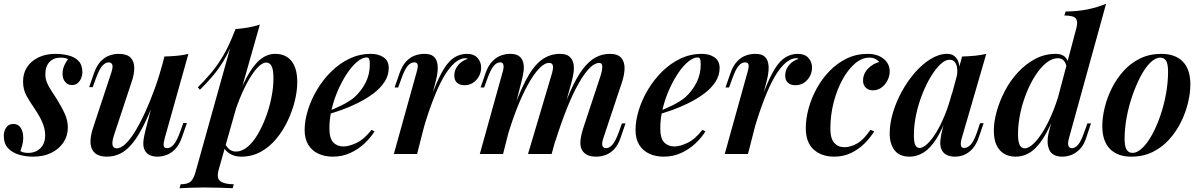

<svg xmlns="http://www.w3.org/2000/svg" viewBox="-39 -815 6354 1016"><path d="M69 -15Q77 -11 86 -8.5Q95 -6 111 -6Q149 -6 174.5 -30.5Q200 -55 200 -99Q200 -131 186.5 -164Q173 -197 146 -237Q122 -272 102.5 -306Q83 -340 83 -384Q83 -427 104 -459.5Q125 -492 164 -511Q203 -530 255 -530Q289 -530 322 -522Q355 -514 376 -493Q397 -472 397 -432Q397 -418 391 -402.5Q385 -387 373 -376Q361 -365 341 -365Q320 -365 306 -381.5Q292 -398 292 -424Q292 -447 300.5 -467Q309 -487 321 -502Q307 -510 281 -510Q245 -510 223 -487Q201 -464 201 -422Q201 -400 208.5 -380.5Q216 -361 229.5 -340.5Q243 -320 260 -293Q288 -248 304 -212.5Q320 -177 320 -140Q320 -96 296.5 -61Q273 -26 232 -6Q191 14 136 14Q97 14 61.5 3.5Q26 -7 3.5 -31Q-19 -55 -19 -97Q-19 -120 -6.5 -139.5Q6 -159 32 -159Q58 -159 71 -138Q84 -117 84 -86Q84 -64 78.5 -45.5Q73 -27 69 -15Z M802 -349Q764 -242 731 -172Q698 -102 665.5 -61Q633 -20 599 -3Q565 14 527 14Q485 14 463.5 -5Q442 -24 440 -57.5Q438 -91 453 -137L550 -431Q560 -461 555 -473Q550 -485 535 -485Q520 -485 503.5 -468Q487 -451 468 -399L452 -354H433L458 -427Q473 -469 494.5 -491Q516 -513 540.5 -521.5Q565 -530 588 -530Q632 -530 651.5 -510.5Q671 -491 671.5 -456.5Q672 -422 656 -377L565 -102Q541 -30 579 -30Q600 -30 625 -53.5Q650 -77 676.5 -120.5Q703 -164 729.5 -222Q756 -280 780.5 -348Q805 -416 825 -491ZM833 -85Q826 -60 827 -45.5Q828 -31 845 -31Q864 -31 880.5 -50.5Q897 -70 914 -117L931 -164H950L924 -89Q910 -49 888.5 -26.5Q867 -4 842.5 5Q818 14 794 14Q770 14 753 5.5Q736 -3 728 -18Q718 -36 719.5 -62Q721 -88 731 -126L831 -516Q867 -517 899 -520Q931 -523 958 -530Z M1370 -484Q1348 -484 1321.5 -455Q1295 -426 1268 -375.5Q1241 -325 1217.5 -262Q1194 -199 1177 -130L1196 -234Q1231 -340 1266 -405Q1301 -470 1338 -500Q1375 -530 1417 -530Q1473 -530 1503.5 -492Q1534 -454 1534 -380Q1534 -334 1521 -281Q1508 -228 1483.5 -176Q1459 -124 1423 -80.5Q1387 -37 1340.5 -11.5Q1294 14 1237 14Q1205 14 1180 0Q1155 -14 1143 -39L1151 -56Q1163 -33 1177 -23Q1191 -13 1210 -13Q1241 -13 1270.5 -37.5Q1300 -62 1324.5 -103.5Q1349 -145 1368 -196Q1387 -247 1397.5 -300Q1408 -353 1408 -399Q1408 -447 1398 -465.5Q1388 -484 1370 -484ZM1207 -661Q1242 -664 1274.5 -669.5Q1307 -675 1336 -685L1119 80Q1105 128 1127 144Q1149 160 1198 160L1192 181Q1169 180 1128 178.5Q1087 177 1042 177Q1005 177 967 178.5Q929 180 911 181L917 160Q953 160 969 146.5Q985 133 995 98ZM1008 -353Q1046 -391 1078.5 -429.5Q1111 -468 1142 -520.5Q1173 -573 1204 -653L1207 -637Q1186 -568 1157 -515.5Q1128 -463 1093.5 -421Q1059 -379 1019 -340Z M1682 -220Q1729 -238 1768.5 -257.5Q1808 -277 1835 -299Q1872 -332 1895 -376.5Q1918 -421 1918 -474Q1918 -497 1914 -504Q1910 -511 1902 -511Q1879 -511 1852 -489Q1825 -467 1799 -428.5Q1773 -390 1751.5 -342Q1730 -294 1717 -241Q1704 -188 1704 -136Q1704 -83 1724.5 -61.5Q1745 -40 1779 -40Q1808 -40 1848 -59Q1888 -78 1927 -128L1943 -120Q1923 -87 1890 -56Q1857 -25 1814.5 -5.5Q1772 14 1721 14Q1679 14 1645 -2Q1611 -18 1592 -49.5Q1573 -81 1573 -127Q1573 -176 1590 -231.5Q1607 -287 1638.5 -340Q1670 -393 1713.5 -436Q1757 -479 1810 -504.5Q1863 -530 1924 -530Q1964 -530 1991 -511.5Q2018 -493 2018 -455Q2018 -416 1996 -382Q1974 -348 1936.5 -320Q1899 -292 1854.5 -270Q1810 -248 1765 -232Q1720 -216 1681 -206Z M2168 0H2045L2165 -431Q2174 -461 2171 -473Q2168 -485 2153 -485Q2134 -485 2118 -466Q2102 -447 2085 -399L2068 -352H2049L2075 -427Q2089 -467 2110 -489.5Q2131 -512 2156 -521Q2181 -530 2207 -530Q2239 -530 2254.5 -517Q2270 -504 2274.5 -483Q2279 -462 2276.5 -437.5Q2274 -413 2268 -390ZM2424 -507Q2402 -507 2379 -491.5Q2356 -476 2331 -442Q2306 -408 2280.5 -352.5Q2255 -297 2228 -217.5Q2201 -138 2174 -30L2198 -163Q2229 -268 2256.5 -338.5Q2284 -409 2310.5 -451.5Q2337 -494 2367 -512Q2397 -530 2432 -530Q2468 -530 2487.5 -509Q2507 -488 2507 -457Q2507 -432 2495 -410.5Q2483 -389 2463.5 -376.5Q2444 -364 2419 -364Q2394 -364 2379.5 -377Q2365 -390 2365 -415Q2365 -437 2375 -455Q2385 -473 2401 -485.5Q2417 -498 2436 -503Q2434 -505 2431 -506Q2428 -507 2424 -507Z M2623 0H2500L2620 -431Q2624 -443 2625.5 -455Q2627 -467 2623.5 -476Q2620 -485 2608 -485Q2589 -485 2573 -465.5Q2557 -446 2540 -399L2523 -352H2504L2530 -427Q2544 -467 2565.5 -489.5Q2587 -512 2611.5 -521Q2636 -530 2660 -530Q2693 -530 2709 -517Q2725 -504 2730 -483Q2735 -462 2731.5 -437.5Q2728 -413 2722 -390ZM2878 -414Q2884 -432 2886.5 -447.5Q2889 -463 2885 -472.5Q2881 -482 2866 -482Q2842 -482 2813.5 -452Q2785 -422 2755 -368Q2725 -314 2696.5 -241.5Q2668 -169 2643 -83L2658 -182Q2702 -310 2741.5 -386.5Q2781 -463 2825 -496.5Q2869 -530 2924 -530Q2956 -530 2972.5 -517Q2989 -504 2994.5 -482.5Q3000 -461 2996.5 -434Q2993 -407 2985 -379L2880 0H2755ZM3139 -414Q3148 -442 3148 -462Q3148 -482 3132 -482Q3108 -482 3081 -455Q3054 -428 3023.5 -374.5Q2993 -321 2962 -244Q2931 -167 2899 -66L2909 -145Q2945 -256 2978 -330Q3011 -404 3044 -448Q3077 -492 3112.5 -511Q3148 -530 3188 -530Q3231 -530 3249 -508Q3267 -486 3266 -452Q3265 -418 3252 -379L3154 -85Q3144 -55 3149 -43Q3154 -31 3169 -31Q3184 -31 3200.5 -48Q3217 -65 3236 -117L3252 -162H3271L3246 -89Q3232 -47 3210.5 -25Q3189 -3 3164.5 5.5Q3140 14 3117 14Q3088 14 3070 5.5Q3052 -3 3042 -19Q3030 -39 3032.5 -69Q3035 -99 3048 -139Z M3433 -220Q3480 -238 3519.5 -257.5Q3559 -277 3586 -299Q3623 -332 3646 -376.5Q3669 -421 3669 -474Q3669 -497 3665 -504Q3661 -511 3653 -511Q3630 -511 3603 -489Q3576 -467 3550 -428.5Q3524 -390 3502.5 -342Q3481 -294 3468 -241Q3455 -188 3455 -136Q3455 -83 3475.5 -61.5Q3496 -40 3530 -40Q3559 -40 3599 -59Q3639 -78 3678 -128L3694 -120Q3674 -87 3641 -56Q3608 -25 3565.5 -5.5Q3523 14 3472 14Q3430 14 3396 -2Q3362 -18 3343 -49.5Q3324 -81 3324 -127Q3324 -176 3341 -231.5Q3358 -287 3389.5 -340Q3421 -393 3464.5 -436Q3508 -479 3561 -504.5Q3614 -530 3675 -530Q3715 -530 3742 -511.5Q3769 -493 3769 -455Q3769 -416 3747 -382Q3725 -348 3687.5 -320Q3650 -292 3605.5 -270Q3561 -248 3516 -232Q3471 -216 3432 -206Z M3919 0H3796L3916 -431Q3925 -461 3922 -473Q3919 -485 3904 -485Q3885 -485 3869 -466Q3853 -447 3836 -399L3819 -352H3800L3826 -427Q3840 -467 3861 -489.5Q3882 -512 3907 -521Q3932 -530 3958 -530Q3990 -530 4005.5 -517Q4021 -504 4025.5 -483Q4030 -462 4027.5 -437.5Q4025 -413 4019 -390ZM4175 -507Q4153 -507 4130 -491.5Q4107 -476 4082 -442Q4057 -408 4031.5 -352.5Q4006 -297 3979 -217.5Q3952 -138 3925 -30L3949 -163Q3980 -268 4007.5 -338.5Q4035 -409 4061.5 -451.5Q4088 -494 4118 -512Q4148 -530 4183 -530Q4219 -530 4238.5 -509Q4258 -488 4258 -457Q4258 -432 4246 -410.5Q4234 -389 4214.5 -376.5Q4195 -364 4170 -364Q4145 -364 4130.5 -377Q4116 -390 4116 -415Q4116 -437 4126 -455Q4136 -473 4152 -485.5Q4168 -498 4187 -503Q4185 -505 4182 -506Q4179 -507 4175 -507Z M4560 -510Q4522 -510 4485.5 -479Q4449 -448 4419.5 -394.5Q4390 -341 4372.5 -273.5Q4355 -206 4355 -134Q4355 -82 4375.5 -59Q4396 -36 4429 -36Q4462 -36 4497 -56Q4532 -76 4567 -128L4587 -120Q4567 -87 4536 -56Q4505 -25 4464.5 -5.5Q4424 14 4375 14Q4309 14 4267 -23.5Q4225 -61 4225 -137Q4225 -186 4239.5 -240Q4254 -294 4282 -345.5Q4310 -397 4350 -438.5Q4390 -480 4441 -505Q4492 -530 4553 -530Q4604 -530 4636.5 -504Q4669 -478 4669 -437Q4669 -413 4657.5 -390Q4646 -367 4626 -352Q4606 -337 4580 -337Q4557 -337 4542.5 -351Q4528 -365 4528 -388Q4528 -425 4554.5 -452Q4581 -479 4614 -487Q4605 -497 4592.5 -503.5Q4580 -510 4560 -510Z M4827 -32Q4845 -32 4868 -53.5Q4891 -75 4915 -114Q4939 -153 4961 -207Q4983 -261 4999 -325L4978 -217Q4949 -132 4916.5 -81Q4884 -30 4848.5 -8Q4813 14 4775 14Q4721 14 4695 -19.5Q4669 -53 4669 -109Q4669 -161 4686 -218.5Q4703 -276 4733.5 -331.5Q4764 -387 4803 -431.5Q4842 -476 4886 -503Q4930 -530 4974 -530Q5008 -530 5026 -501.5Q5044 -473 5035 -415L5024 -409Q5031 -451 5020.5 -475Q5010 -499 4986 -499Q4963 -499 4937.5 -475Q4912 -451 4887 -410Q4862 -369 4841.5 -317Q4821 -265 4809 -209Q4797 -153 4797 -100Q4797 -63 4804.5 -47.5Q4812 -32 4827 -32ZM5052 -516Q5088 -517 5119.5 -520Q5151 -523 5180 -530L5051 -86Q5047 -74 5045.5 -61.5Q5044 -49 5047.5 -40.5Q5051 -32 5064 -32Q5080 -32 5097 -49Q5114 -66 5132 -118L5147 -163H5166L5141 -90Q5127 -49 5106 -26.5Q5085 -4 5061.5 5Q5038 14 5015 14Q4967 14 4947 -16Q4934 -38 4937 -70Q4940 -102 4950 -139Z M5618 -85Q5611 -61 5614 -46Q5617 -31 5634 -31Q5650 -31 5665.5 -48.5Q5681 -66 5699 -117L5715 -162H5734L5710 -89Q5697 -48 5675.5 -26Q5654 -4 5630 5Q5606 14 5583 14Q5521 14 5509 -35Q5503 -53 5505 -79Q5507 -105 5517 -139L5657 -667Q5666 -701 5654 -717Q5642 -733 5593 -733L5600 -754Q5666 -755 5717 -765.5Q5768 -776 5814 -795ZM5384 -30Q5404 -30 5430 -54.5Q5456 -79 5483.5 -124.5Q5511 -170 5536.5 -234Q5562 -298 5580 -376L5565 -268Q5530 -169 5495.5 -107Q5461 -45 5422 -15.5Q5383 14 5334 14Q5302 14 5276 -0.5Q5250 -15 5235 -45.5Q5220 -76 5220 -124Q5220 -170 5235 -224.5Q5250 -279 5278 -333Q5306 -387 5347 -431.5Q5388 -476 5438.5 -503Q5489 -530 5549 -530Q5579 -530 5596 -514.5Q5613 -499 5615 -470L5607 -450Q5603 -480 5591 -493.5Q5579 -507 5559 -507Q5529 -507 5498.5 -483Q5468 -459 5441 -417.5Q5414 -376 5393 -324Q5372 -272 5360 -215.5Q5348 -159 5348 -105Q5348 -67 5356.5 -48.5Q5365 -30 5384 -30Z M6101 -510Q6075 -510 6048 -483.5Q6021 -457 5997 -411.5Q5973 -366 5953.5 -310Q5934 -254 5923 -194.5Q5912 -135 5912 -81Q5912 -41 5922.5 -23.5Q5933 -6 5954 -6Q5979 -6 6006 -32Q6033 -58 6057.5 -102.5Q6082 -147 6101 -202.5Q6120 -258 6131 -318Q6142 -378 6142 -435Q6142 -477 6131.5 -493.5Q6121 -510 6101 -510ZM5794 -148Q5794 -193 5806.5 -245Q5819 -297 5844 -347.5Q5869 -398 5906.5 -439.5Q5944 -481 5994 -505.5Q6044 -530 6107 -530Q6179 -530 6219.5 -489.5Q6260 -449 6260 -368Q6260 -323 6247.5 -271Q6235 -219 6210 -168.5Q6185 -118 6147.5 -76.5Q6110 -35 6060 -10.5Q6010 14 5947 14Q5875 14 5834.5 -27Q5794 -68 5794 -148Z"/></svg>

Font: Playfair Display SemiBold
Style: Italic
Weight: 600
Italic angle: -14°
Designer: Claus Eggers Sørensen
Foundry: Claus Eggers Sørensen
Version: Version 1.203